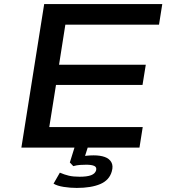

<svg xmlns="http://www.w3.org/2000/svg" viewBox="-20 -725 832 943"><path d="M85 0 197 -705H777L761 -604H301L270 -407H696L680 -308H255L222 -101H681L665 0ZM357 198Q325 198 293 193Q261 188 243 177L274 123Q297 133 318.5 138Q340 143 371 143Q408 143 427.5 135.5Q447 128 452 112Q456 96 443 90Q430 84 404 84Q391 84 374 85Q357 86 340 91L323 73L352 -20H417L392 59L365 47Q385 42 403.5 40Q422 38 440 38Q472 38 494.5 46Q517 54 527 72Q537 90 529 117Q517 160 472.5 179Q428 198 357 198Z"/></svg>

Font: Nunito Sans 7pt Expanded SemiBold
Style: Italic
Weight: 600
Width: 7
Italic angle: -9°
Designer: Vernon Adams
Foundry: Vernon Adams
Version: Version 3.101;gftools[0.9.27]